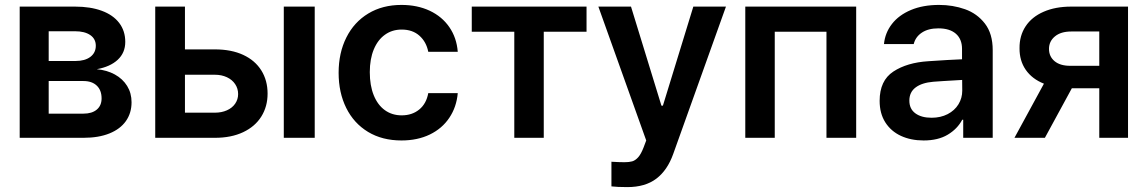

<svg xmlns="http://www.w3.org/2000/svg" viewBox="-20 -557 4638 776"><path d="M59.6 -530.3H283.2Q345.7 -530.3 391.4 -513.4Q437 -496.6 461.7 -464.4Q486.3 -432.1 486.3 -387.7Q486.3 -343.8 455.8 -315.4Q425.3 -287.1 371.1 -277.3Q412.6 -273.4 444.3 -255.9Q476.1 -238.3 493.9 -209.5Q511.7 -180.7 511.7 -143.6Q511.7 -100.1 488.8 -67.6Q465.8 -35.2 422.1 -17.6Q378.4 0 317.4 0H59.6ZM390.6 -159.2Q390.6 -192.4 371.1 -210.9Q351.6 -229.5 317.4 -229.5H176.8V-97.7H317.4Q351.6 -97.7 371.1 -114Q390.6 -130.4 390.6 -159.2ZM367.2 -372.1Q367.2 -399.9 344.7 -415.3Q322.3 -430.7 283.2 -430.7H176.8V-310.5H285.2Q323.2 -310.5 345.2 -327.1Q367.2 -343.8 367.2 -372.1Z M1061.5 -178.7Q1061.5 -126.5 1036.1 -85.9Q1010.7 -45.4 962.6 -22.7Q914.6 0 848.6 0H607.4V-530.3H727.5V-357.4H848.6Q915 -357.4 962.9 -335.2Q1010.7 -313 1036.1 -272.5Q1061.5 -231.9 1061.5 -178.7ZM848.6 -101.6Q875.5 -101.6 897 -111.1Q918.5 -120.6 930.4 -137.9Q942.4 -155.3 942.4 -176.8Q942.4 -199.2 930.4 -217Q918.5 -234.9 897 -244.9Q875.5 -254.9 848.6 -254.9H727.5V-101.6ZM1127 -530.3H1252V0H1127Z M1348.6 -262.7Q1348.6 -343.3 1379.9 -405.5Q1411.1 -467.8 1468.5 -502.4Q1525.9 -537.1 1602.5 -537.1Q1666.5 -537.1 1716.6 -513.7Q1766.6 -490.2 1796.1 -447.3Q1825.7 -404.3 1830.1 -347.7H1710.9Q1703.1 -387.7 1675.3 -412.6Q1647.5 -437.5 1603.5 -437.5Q1564.9 -437.5 1535.9 -416.7Q1506.8 -396 1490.7 -357.2Q1474.6 -318.4 1474.6 -265.6Q1474.6 -211.4 1490.5 -172.1Q1506.3 -132.8 1535.4 -111.8Q1564.5 -90.8 1603.5 -90.8Q1645.5 -90.8 1674.3 -114.3Q1703.1 -137.7 1710.9 -180.7H1830.1Q1825.2 -124.5 1796.1 -81.1Q1767.1 -37.6 1717.3 -13.4Q1667.5 10.7 1602.5 10.7Q1524.9 10.7 1467.5 -23.9Q1410.2 -58.6 1379.4 -120.6Q1348.6 -182.6 1348.6 -262.7Z M1886.7 -530.3H2350.6V-428.7H2177.7V0H2058.6V-428.7H1886.7Z M2451.2 196.3V96.7Q2482.4 98.6 2503.9 98.6Q2522.5 98.6 2534.9 95.2Q2547.4 91.8 2559.1 78.9Q2570.8 65.9 2581.1 39.1L2591.8 10.7L2398.4 -530.3H2530.3L2653.3 -129.9H2659.2L2782.2 -530.3H2914.1L2701.2 64.5Q2677.7 130.9 2632.8 165Q2587.9 199.2 2515.6 199.2Q2474.6 199.2 2451.2 196.3Z M2992.2 -530.3H3440.4V0H3320.3V-428.7H3111.3V0H2992.2Z M3732.4 -309.6Q3816.9 -315.4 3868.2 -317.4V-359.4Q3868.2 -398.9 3843.3 -420.7Q3818.4 -442.4 3772.5 -442.4Q3731.9 -442.4 3706.1 -425.3Q3680.2 -408.2 3672.9 -378.9H3552.7Q3557.1 -424.3 3585 -460.2Q3612.8 -496.1 3661.6 -516.6Q3710.4 -537.1 3775.4 -537.1Q3831.1 -537.1 3880.1 -519.8Q3929.2 -502.4 3960.7 -461.7Q3992.2 -420.9 3992.2 -354.5V0H3873V-73.2H3869.1Q3849.6 -36.1 3810.5 -12.7Q3771.5 10.7 3712.9 10.7Q3661.6 10.7 3621.3 -7.8Q3581.1 -26.4 3558.1 -62.5Q3535.2 -98.6 3535.2 -149.4Q3535.2 -231.4 3590.6 -267.8Q3646 -304.2 3732.4 -309.6ZM3745.1 -81.1Q3781.7 -81.1 3810.1 -95.7Q3838.4 -110.4 3853.8 -135.5Q3869.1 -160.6 3869.1 -190.4L3868.7 -233.9Q3846.7 -232.9 3793.9 -229.5Q3765.6 -228 3752 -226.6Q3706.1 -222.7 3680.7 -203.6Q3655.3 -184.6 3655.3 -150.4Q3655.3 -116.7 3679.7 -98.9Q3704.1 -81.1 3745.1 -81.1Z M4422.9 -200.2H4312L4203.1 0H4080.1L4199.2 -218.8Q4151.4 -237.8 4125.7 -274.9Q4100.1 -312 4100.6 -362.3Q4100.1 -412.6 4125.2 -450.7Q4150.4 -488.8 4198 -509.5Q4245.6 -530.3 4309.6 -530.3H4539.1V0H4422.9ZM4305.7 -291H4422.9V-429.7H4309.6Q4267.6 -429.7 4243.7 -409.9Q4219.7 -390.1 4219.7 -359.4Q4219.7 -328.6 4242.2 -309.8Q4264.6 -291 4305.7 -291Z"/></svg>

Font: WEMIX Pretendard SemiBold
Style: Regular
Weight: 600
Designer: Base glyphs from Inter by Rasmus Andersson; Hangeul glyphs from Noto Sans CJK(Source Han Sans) by Jang Soo-young and Kan
Foundry: Kil Hyung-jin
Version: Version 1.000